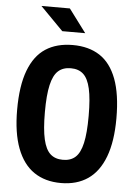

<svg xmlns="http://www.w3.org/2000/svg" viewBox="-62 -986 744 1045"><g transform="rotate(5 310.0 -463.5)"><path d="M310.4 11.9Q223.7 11.9 163.1 -29.4Q102.6 -70.7 70.7 -154.8Q38.8 -238.9 38.8 -365.2Q38.8 -496.3 70.5 -580Q102.2 -663.6 162.5 -702.8Q222.9 -742 310.4 -742Q397.9 -742 458.1 -702.8Q518.2 -663.6 549.8 -580Q581.2 -496.3 581.2 -365.2Q581.2 -238.9 549.5 -154.8Q517.8 -70.7 457.5 -29.4Q397.2 11.9 310.4 11.9ZM310.4 -615.2Q267.7 -615.2 241.6 -591.5Q215.5 -567.9 203 -513.5Q190.4 -459 190.4 -365.2Q190.4 -271.2 203 -216.8Q215.5 -162.2 241.6 -138.6Q267.7 -114.9 310.4 -114.9Q353.2 -114.9 379 -138.6Q404.9 -162.2 417.2 -216.5Q429.6 -270.8 429.6 -365.2Q429.6 -459.4 417.2 -513.7Q404.9 -567.9 379 -591.5Q353.2 -615.2 310.4 -615.2ZM246.2 -812.1 121.4 -939H276.8L371.6 -812.1Z"/></g></svg>

Font: Monaspace Neon Var
Style: Regular
Weight: 400
Designer: Riley Cran and the Lettermatic Team
Version: Version 1.000 (Monaspace Neon Var)